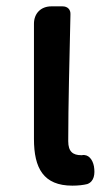

<svg xmlns="http://www.w3.org/2000/svg" viewBox="-20 -571 348 605"><path d="M87 -342V-133C87 -41 117 14 208 14C227 14 243 12 255 9C277 1 280 -23 276 -47C272 -68 259 -86 238 -82C237 -82 237 -82 236 -82C210 -82 195 -93 195 -126C195 -239 199 -388 202 -525C203 -541 193 -551 177 -551H145H142C109 -551 87 -529 87 -496Z"/></svg>

Font: GenSenRounded2 TW M
Style: Regular
Weight: 500
Version: Version 2.100;PS 2.1;hotconv 16.6.51;makeotf.lib2.5.65220 DE